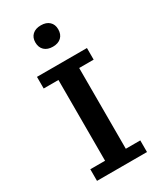

<svg xmlns="http://www.w3.org/2000/svg" viewBox="-236 -1050 966 1139"><g transform="rotate(-30 247.5 -481.0)"><path d="M75.2 1.5V-78.1H176.3V-631.3H75.2V-710.9H417.5V-631.3H318.4V-78.1H417.5V1.5ZM247.6 -818.4Q210.9 -818.4 189.9 -838.1Q168.9 -857.9 168.9 -892.6Q168.9 -925.8 189.9 -945.1Q210.9 -964.4 247.6 -964.4Q284.2 -964.4 304.9 -945.1Q325.7 -925.8 325.7 -892.6Q325.7 -857.9 304.9 -838.1Q284.2 -818.4 247.6 -818.4Z"/></g></svg>

Font: Comme SemiBold
Style: Regular
Weight: 600
Version: Version 1.000;gftools[0.9.27]